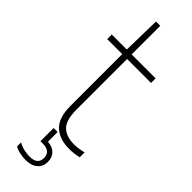

<svg xmlns="http://www.w3.org/2000/svg" viewBox="-313 -744 949 949"><g transform="rotate(45 161.0 -270.0)"><path d="M252.5 9Q184.5 9 145.8 -27.2Q107 -63.5 107 -147V-508H2V-540H107L111 -740H141V-540H308.5V-508H141V-153Q141 -81 169.8 -52.5Q198.5 -24 254.5 -24Q283 -24 319 -33V1Q285 9 252.5 9ZM138.5 200Q119 200 98 195.5Q77 191 62 182V154Q83 165.5 102.8 169.8Q122.5 174 141 174Q197 174 197 128.5Q197 82 140 82H125.5V-10H153.5V57.5Q188 60.5 206 79.2Q224 98 224 128.5Q224 161 201.5 180.5Q179 200 138.5 200Z"/></g></svg>

Font: Encode Sans Semi Condensed Thin
Style: Regular
Weight: 100
Width: 4
Designer: Multiple Designers
Foundry: Impallari Type
Version: Version 3.000; ttfautohint (v1.8.3) -l 8 -r 50 -G 200 -x 14 